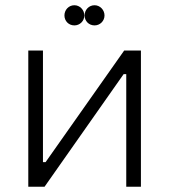

<svg xmlns="http://www.w3.org/2000/svg" viewBox="-20 -713 646 733"><path d="M341 -616C362 -616 379 -633 379 -654C379 -675 362 -693 341 -693C319 -693 303 -675 303 -654C303 -633 319 -616 341 -616ZM264 -616C285 -616 302 -633 302 -654C302 -675 285 -693 264 -693C242 -693 226 -675 226 -654C226 -633 242 -616 264 -616ZM88 0H150L452 -430H462V0H518V-520H454L154 -94H144V-520H88Z"/></svg>

Font: Fixel Text Light
Style: Regular
Weight: 300
Width: 4
Designer: AlfaBravo + MacPaw
Foundry: Kyrylo Tkachov, Marchela Mozhyna, Serhii Makarenko, Maria Weinstein, Zakhar Kryvoshyya
Version: Version 1.211